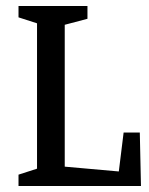

<svg xmlns="http://www.w3.org/2000/svg" viewBox="-20 -623 500 643"><path d="M42 0V-38.1L104 -58.1V-544.9L42 -564.9V-603H272.9V-560.1L196.8 -540V-64.9L377.9 -48.8L394 -179.2H448.2L452.1 0Z"/></svg>

Font: Grenze
Style: Regular
Weight: 400
Designer: Renata Polastri
Foundry: Omnibus-Type
Version: Version 1.002;PS 001.002;hotconv 1.0.88;makeotf.lib2.5.64775